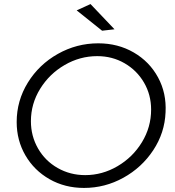

<svg xmlns="http://www.w3.org/2000/svg" viewBox="-20 -918 859 944"><path d="M794 -366Q790 -265 733.5 -179.5Q677 -94 586.5 -44Q496 6 393 6Q299 6 223.5 -37Q148 -80 105 -154Q62 -228 62 -318Q62 -423 117 -512Q172 -601 264.5 -653Q357 -705 463 -705Q560 -705 637.5 -660Q715 -615 757 -537.5Q799 -460 794 -366ZM132 -322Q132 -249 167 -188Q202 -127 263.5 -92Q325 -57 399 -57Q483 -57 558 -101Q633 -145 678 -219Q723 -293 723 -379Q723 -452 688 -512Q653 -572 592.5 -607Q532 -642 458 -642Q373 -642 298 -598.5Q223 -555 177.5 -481.5Q132 -408 132 -322ZM425 -898 543 -774 482 -767 357 -867Z"/></svg>

Font: Gontserrat Light
Style: Italic
Weight: 300
Italic angle: -11.3°
Designer: Julieta Ulanovsky
Foundry: Julieta Ulanovsky
Version: Version 6.001